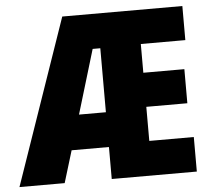

<svg xmlns="http://www.w3.org/2000/svg" viewBox="-56 -770 910 825"><g transform="rotate(-5 399.0 -357.0)"><path d="M760 0V-149H568V-296H745V-443H568V-567H760V-714H242L-5 0H190L232 -138H393V0ZM277 -288 360 -564H393V-288Z"/></g></svg>

Font: Noto Sans Armenian Condensed Black
Style: Regular
Weight: 900
Width: 3
Designer: Monotype Design Team
Foundry: Monotype Imaging Inc.
Version: Version 2.008